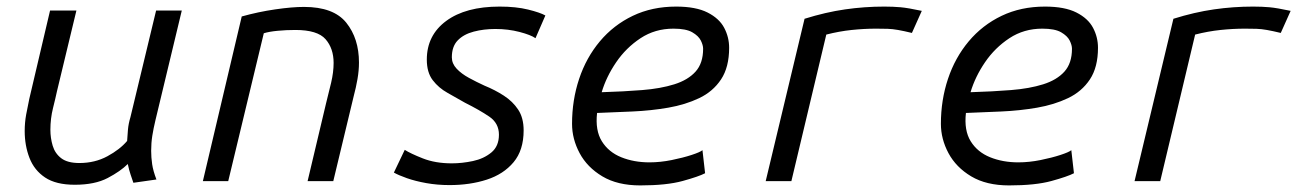

<svg xmlns="http://www.w3.org/2000/svg" viewBox="-20 -550 3960 583"><path d="M207 11Q150 11 117 -11Q84 -33 69.5 -70.5Q55 -108 55 -152Q55 -178 59.5 -202.5Q64 -227 69 -250L132 -518H212L153 -273Q149 -254 141 -222Q133 -190 133 -156Q133 -131 140 -107.5Q147 -84 166 -69.5Q185 -55 221 -55Q268 -55 306 -75.5Q344 -96 366 -122Q367 -138 368.5 -156Q370 -174 376 -194L454 -518H532L452 -185Q446 -160 442.5 -138Q439 -116 439 -92Q439 -72 442 -51.5Q445 -31 455 -5L385 5Q381 -7 376.5 -20Q372 -33 368 -52Q346 -30 307 -9.5Q268 11 207 11Z M596 0 714 -500Q764 -514 815.5 -521.5Q867 -529 903 -529Q993 -529 1031.5 -481Q1070 -433 1070 -360Q1070 -336 1065.5 -310Q1061 -284 1054 -258L992 0H914L970 -236Q978 -267 985.5 -299Q993 -331 993 -359Q993 -403 968.5 -431Q944 -459 877 -459Q849 -459 823 -456.5Q797 -454 781 -449L673 0Z M1345 12Q1308 12 1274.5 6Q1241 0 1215.5 -9Q1190 -18 1176 -26L1209 -95Q1226 -84 1264 -69Q1302 -54 1352 -54Q1383 -54 1416 -61Q1449 -68 1472 -87Q1495 -106 1495 -141Q1495 -176 1465.5 -196Q1436 -216 1392 -238Q1366 -253 1339 -268Q1312 -283 1294 -306.5Q1276 -330 1276 -369Q1276 -443 1335 -486.5Q1394 -530 1497 -530Q1547 -530 1583.5 -521Q1620 -512 1636 -503L1606 -434Q1592 -444 1557.5 -453Q1523 -462 1484 -462Q1449 -462 1418.5 -454Q1388 -446 1370 -427.5Q1352 -409 1352 -376Q1352 -357 1366.5 -341.5Q1381 -326 1404 -313.5Q1427 -301 1451 -290Q1483 -277 1510 -259.5Q1537 -242 1553.5 -217Q1570 -192 1570 -154Q1570 -94 1539.5 -57.5Q1509 -21 1458 -4.5Q1407 12 1345 12Z M1924 13Q1855 13 1809 -14.5Q1763 -42 1740 -85Q1717 -128 1717 -174Q1717 -246 1738.5 -310.5Q1760 -375 1801.5 -424.5Q1843 -474 1901.5 -502Q1960 -530 2033 -530Q2093 -530 2128.5 -512Q2164 -494 2179 -465.5Q2194 -437 2194 -405Q2194 -346 2169.5 -309Q2145 -272 2103 -252Q2061 -232 2009 -223Q1957 -214 1901 -211.5Q1845 -209 1793 -207Q1787 -154 1807.5 -121Q1828 -88 1866.5 -72.5Q1905 -57 1952 -57Q1985 -57 2019.5 -64Q2054 -71 2080 -79.5Q2106 -88 2113 -94L2121 -24Q2102 -14 2053 -0.5Q2004 13 1924 13ZM1807 -270Q1874 -272 1930 -276.5Q1986 -281 2027.5 -294Q2069 -307 2092 -332.5Q2115 -358 2115 -402Q2115 -413 2108 -427Q2101 -441 2082 -452Q2063 -463 2025 -463Q1969 -463 1925 -434Q1881 -405 1851 -361Q1821 -317 1807 -270Z M2305 0 2423 -493Q2487 -513 2546 -521.5Q2605 -530 2665 -530Q2692 -530 2714.5 -528Q2737 -526 2779 -517L2749 -450Q2724 -456 2707 -459Q2690 -462 2675.5 -462.5Q2661 -463 2640 -463Q2604 -463 2566 -459Q2528 -455 2489 -445L2383 0Z M3044 13Q2975 13 2929 -14.5Q2883 -42 2860 -85Q2837 -128 2837 -174Q2837 -246 2858.5 -310.5Q2880 -375 2921.5 -424.5Q2963 -474 3021.5 -502Q3080 -530 3153 -530Q3213 -530 3248.5 -512Q3284 -494 3299 -465.5Q3314 -437 3314 -405Q3314 -346 3289.5 -309Q3265 -272 3223 -252Q3181 -232 3129 -223Q3077 -214 3021 -211.5Q2965 -209 2913 -207Q2907 -154 2927.5 -121Q2948 -88 2986.5 -72.5Q3025 -57 3072 -57Q3105 -57 3139.5 -64Q3174 -71 3200 -79.5Q3226 -88 3233 -94L3241 -24Q3222 -14 3173 -0.5Q3124 13 3044 13ZM2927 -270Q2994 -272 3050 -276.5Q3106 -281 3147.5 -294Q3189 -307 3212 -332.5Q3235 -358 3235 -402Q3235 -413 3228 -427Q3221 -441 3202 -452Q3183 -463 3145 -463Q3089 -463 3045 -434Q3001 -405 2971 -361Q2941 -317 2927 -270Z M3425 0 3543 -493Q3607 -513 3666 -521.5Q3725 -530 3785 -530Q3812 -530 3834.5 -528Q3857 -526 3899 -517L3869 -450Q3844 -456 3827 -459Q3810 -462 3795.5 -462.5Q3781 -463 3760 -463Q3724 -463 3686 -459Q3648 -455 3609 -445L3503 0Z"/></svg>

Font: Ubuntu Sans Mono
Style: Italic
Weight: 400
Italic angle: -13.5°
Monospace: yes
Designer: Dalton Maag Ltd
Foundry: Dalton Maag Ltd
Version: Version 1.006